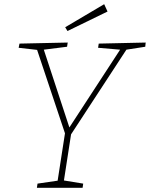

<svg xmlns="http://www.w3.org/2000/svg" viewBox="-20 -896 715 916"><path d="M156 0 159 -20 255 -34 290 -260 157 -658 69 -668 73 -688 303 -693 300 -673 189 -659 311 -288 553 -659 448 -668 451 -688 675 -693 673 -673 583 -659 319 -255 285 -35 377 -20 374 0ZM302 -748 291 -766 477 -876 493 -841Z"/></svg>

Font: Bitter ExtraLight
Style: Italic
Weight: 200
Italic angle: -9°
Designer: Sol Matas, and Bitter project Authors
Foundry: Sol Matas
Version: Version 2.001